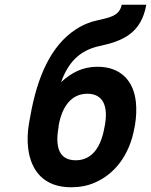

<svg xmlns="http://www.w3.org/2000/svg" viewBox="-20 -781 638 811"><path d="M238 -434C269 -520 318 -568 398 -586C496 -607 576 -638 598 -761H494C485 -711 435 -706 395 -696C361 -689 329 -676 299 -656C197 -589 138 -461 108 -290L103 -263C96 -224 95 -187 99 -154C111 -58 167 10 280 10C316 10 349 4 379 -9C462 -44 527 -123 548 -242L550 -252C556 -287 557 -320 554 -350C545 -436 493 -499 392 -499C327 -499 281 -473 238 -434ZM423 -252 421 -242C407 -163 371 -104 300 -104C228 -104 213 -162 227 -242L228 -252C242 -329 280 -385 349 -385C418 -385 437 -329 423 -252Z"/></svg>

Font: Asimov
Style: NarIt
Weight: 500
Designer: Google
Version: Version 2.000980; 2014